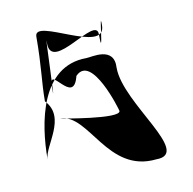

<svg xmlns="http://www.w3.org/2000/svg" viewBox="-48 -528 415 412"><g transform="rotate(-10 159.5 -322.5)"><path d="M32 -206C32 -236 88 -288 48 -330C48 -372 54 -405 54 -470C54 -512 197 -405 197 -470C197 -512 187 -387 187 -452C187 -494 74 -387 74 -452C74 -494 68 -292 68 -357C68 -411 108 -307 124 -372C164 -414 202 -284 202 -282C202 -264 74 -288 74 -288C136 -288 154 -154 262 -166C340 -166 212 -296 212 -374C215 -422 163 -406 152 -406C52 -406 32 -285 32 -206Z"/></g></svg>

Font: Interstorm
Style: Regular
Weight: 400
Version: Version 0.7